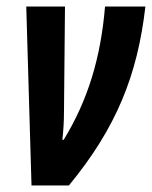

<svg xmlns="http://www.w3.org/2000/svg" viewBox="-20 -565 463 585"><path d="M76 0H190C335 -176 399 -337 423 -545H300C287 -389 248 -260 174 -139H170C173 -165 175 -194 175 -228L178 -545H60Z"/></svg>

Font: Noto Sans ExtraCondensed
Style: Bold Italic
Weight: 700
Width: 2
Italic angle: -12°
Designer: Monotype Design Team
Foundry: Monotype Imaging Inc.
Version: Version 2.013